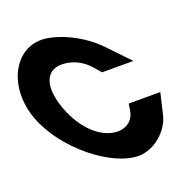

<svg xmlns="http://www.w3.org/2000/svg" viewBox="-254 -729 882 894"><g transform="rotate(-20 187.5 -281.5)"><path d="M311.8 -479 412.5 -374H257.1L227.2 -409C190.8 -450 144.4 -472 93.1 -473C12.3 -473 -14.8 -399 27.9 -281C71.4 -163 153.6 -90 234.3 -90C280.7 -91 312.5 -120 318.6 -161L323.9 -195H480.5L455.6 -89C438.8 -18 364.6 49 285.9 50C150.8 50 -47.7 -109 -112.1 -281C-175.2 -452 -93.7 -613 41.4 -613H42.3C120 -612 237.6 -558 311.8 -479Z"/></g></svg>

Font: Nordica Plus
Style: NordicaClassicRgCondOpObl
Weight: 500
Version: Version 1.01